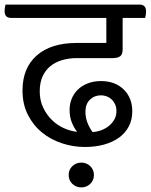

<svg xmlns="http://www.w3.org/2000/svg" viewBox="-48 -630 656 836"><path d="M306 186Q283 186 267 170.5Q251 155 251 132Q251 109 267 93.5Q283 78 306 78Q329 78 345 93.5Q361 109 361 132Q361 155 345 170.5Q329 186 306 186ZM486 -552V-415Q486 -392 474.5 -384.5Q463 -377 443 -377H286Q253 -377 223.5 -368.5Q194 -360 172 -342.5Q150 -325 137.5 -297.5Q125 -270 125 -232Q125 -193 140 -161.5Q155 -130 178 -107.5Q201 -85 230 -72Q259 -59 288 -56Q275 -72 265 -96Q255 -120 255 -152Q255 -177 264 -199.5Q273 -222 290 -239Q307 -256 333 -266.5Q359 -277 392 -277Q453 -277 490.5 -240.5Q528 -204 528 -145Q528 -109 513 -80Q498 -51 470.5 -31Q443 -11 405 -0.5Q367 10 321 10Q271 10 222 -6Q173 -22 135 -53Q97 -84 73.5 -130Q50 -176 50 -236Q50 -334 112 -388.5Q174 -443 286 -443H415V-552H0Q-28 -552 -28 -582Q-28 -588 -27 -595Q-26 -602 -24 -610H560Q588 -610 588 -580Q588 -574 587 -567Q586 -560 584 -552ZM324 -143Q324 -98 355 -55Q374 -56 393 -63Q412 -70 426.5 -82Q441 -94 450 -110Q459 -126 459 -146Q459 -164 452.5 -177Q446 -190 436.5 -198.5Q427 -207 415 -211Q403 -215 392 -215Q363 -215 343.5 -196Q324 -177 324 -143Z"/></svg>

Font: Baloo 2
Style: Regular
Weight: 400
Designer: Sarang Kulkarni and Ek Type
Foundry: Ek Type
Version: Version 1.640;hotconv 1.0.111;makeotfexe 2.5.65597; ttfautoh